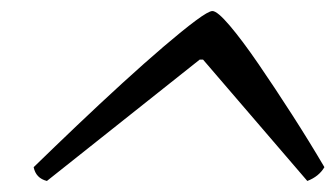

<svg xmlns="http://www.w3.org/2000/svg" viewBox="-20 -714 608 348"><path d="M65 -386Q45 -391 41 -411Q78 -447 119.5 -486.5Q161 -526 201.5 -563Q242 -600 276.5 -629.5Q311 -659 334.5 -676.5Q358 -694 365 -694Q374 -694 396.5 -667.5Q419 -641 448.5 -598Q478 -555 509.5 -506Q541 -457 568 -411Q558 -394 537 -386L348 -606H342Z"/></svg>

Font: Texturina 72pt 72pt Light
Style: Italic
Weight: 300
Italic angle: -11°
Designer: Guillermo Torres Carreño
Foundry: Omnibus-Type
Version: Version 1.002; ttfautohint (v1.8.3)